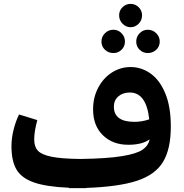

<svg xmlns="http://www.w3.org/2000/svg" viewBox="-20 -950 948 988"><path d="M424 17V18H383H335L334 16Q216 11 152.5 -12Q89 -35 64 -79Q39 -123 39 -198Q39 -238 49.5 -281Q60 -324 78 -361L172 -332Q156 -273 156 -233Q156 -195 175 -174.5Q194 -154 245 -143.5Q296 -133 395 -132Q532 -134 608 -146.5Q684 -159 714 -180Q744 -201 750 -233Q712 -205 640 -205Q560 -205 509.5 -254Q459 -303 459 -387Q459 -449 485.5 -499Q512 -549 556 -577Q600 -605 652 -605Q708 -605 755 -571.5Q802 -538 830.5 -469.5Q859 -401 859 -299Q859 -183 819 -117Q779 -51 685.5 -20Q592 11 424 17ZM672 -323Q711 -323 748 -336Q733 -474 648 -474Q612 -474 589 -454Q566 -434 566 -401Q566 -323 672 -323ZM593 -871Q593 -896 610.5 -913Q628 -930 652 -930Q676 -930 693.5 -913Q711 -896 711 -871Q711 -846 693.5 -828Q676 -810 652 -810Q628 -810 610.5 -828Q593 -846 593 -871ZM502 -736Q502 -761 520 -779Q538 -797 564 -797Q588 -797 605.5 -779Q623 -761 623 -736Q623 -711 605.5 -694Q588 -677 564 -677Q538 -677 520 -694Q502 -711 502 -736ZM681 -736Q681 -761 698.5 -779Q716 -797 740 -797Q766 -797 784 -779Q802 -761 802 -736Q802 -711 784 -694Q766 -677 740 -677Q716 -677 698.5 -694Q681 -711 681 -736Z"/></svg>

Font: FiraGOUPP
Style: Bold
Weight: 700
Designer: bBox Type
Foundry: bBox Type GmbH
Version: Version 1.001